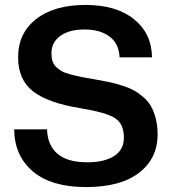

<svg xmlns="http://www.w3.org/2000/svg" viewBox="-20 -758 707 787"><path d="M333 8.8Q190.4 8.8 114.7 -55.4Q39.1 -119.6 38.1 -228H172.9Q174.3 -164.1 214.8 -128.4Q255.4 -92.8 337.9 -92.8Q407.7 -92.8 447.8 -118.4Q487.8 -144 487.8 -193.8Q487.8 -250.5 451.2 -273.9Q414.6 -297.4 307.1 -314.9Q177.2 -335.9 115.7 -383.5Q54.2 -431.2 54.2 -522.9Q54.2 -622.1 128.2 -679.9Q202.1 -737.8 331.1 -737.8Q456.5 -737.8 529.3 -679.2Q602.1 -620.6 603 -522.9H470.2Q467.3 -580.1 428.5 -608.6Q389.6 -637.2 326.2 -637.2Q263.7 -637.2 227.3 -610.8Q190.9 -584.5 190.9 -540Q190.9 -521.5 195.1 -507.8Q199.2 -494.1 210.2 -483.6Q221.2 -473.1 233.6 -466.1Q246.1 -459 270.3 -452.6Q294.4 -446.3 316.4 -441.9Q338.4 -437.5 377 -431.2Q408.2 -425.8 430.7 -420.9Q453.1 -416 481 -407.2Q508.8 -398.4 528.1 -387.9Q547.4 -377.4 567.1 -360.4Q586.9 -343.3 598.9 -322.5Q610.8 -301.8 618.4 -272.2Q626 -242.7 626 -207Q626 -108.4 550 -49.8Q474.1 8.8 333 8.8Z"/></svg>

Font: Lumene Sans
Style: Bold
Weight: 600
Designer: Deni Anggara
Version: Version 1.003;Glyphs 3.1.2 (3151)